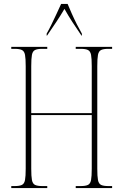

<svg xmlns="http://www.w3.org/2000/svg" viewBox="-20 -951 623 971"><path d="M37 0V-10H54Q79 -10 91 -16Q103 -22 106.5 -40.5Q110 -59 110 -98V-616Q110 -655 106.5 -673.5Q103 -692 91 -698Q79 -704 54 -704H37V-714H219V-704H194Q169 -704 157 -698Q145 -692 141.5 -673.5Q138 -655 138 -616V-379H444V-616Q444 -655 440.5 -673.5Q437 -692 425 -698Q413 -704 388 -704H363V-714H547V-704H528Q503 -704 491 -698Q479 -692 475.5 -673.5Q472 -655 472 -616V-98Q472 -59 475.5 -40.5Q479 -22 491 -16Q503 -10 528 -10H547V0H363V-10H388Q413 -10 425 -16Q437 -22 440.5 -40.5Q444 -59 444 -98V-369H138V-98Q138 -59 141.5 -40.5Q145 -22 157 -16Q169 -10 194 -10H219V0ZM216 -781Q227 -800 240 -826.5Q253 -853 266 -881Q279 -909 289 -931H322Q331 -909 343.5 -881Q356 -853 369.5 -826.5Q383 -800 394 -781V-771H392Q366 -809 345.5 -840.5Q325 -872 306 -906Q286 -872 265 -840.5Q244 -809 218 -771H216Z"/></svg>

Font: Noto Serif Display ExtraCondensed Thin
Style: Regular
Weight: 100
Width: 2
Designer: Monotype Design Team
Foundry: Monotype Imaging Inc.
Version: Version 2.009